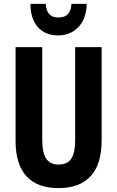

<svg xmlns="http://www.w3.org/2000/svg" viewBox="-20 -956 602 986"><path d="M425 -936H347C344 -886 320 -866 280 -866C239 -866 218 -888 215 -936H136C137 -829 194 -774 279 -774C362 -774 425 -836 425 -936ZM502 -235V-714H366V-238C366 -145 338 -111 281 -111C226 -111 197 -146 197 -237V-714H60V-232C60 -69 138 10 280 10C425 10 502 -71 502 -235Z"/></svg>

Font: Noto Sans Armenian ExtraCondensed
Style: Regular
Weight: 400
Width: 2
Designer: Monotype Design Team
Foundry: Monotype Imaging Inc.
Version: Version 2.008